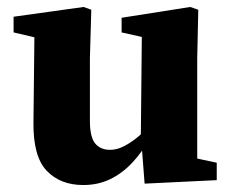

<svg xmlns="http://www.w3.org/2000/svg" viewBox="-20 -516 663 551"><path d="M219 15Q153 15 114 -26Q75 -67 76 -164L79 -437L113 -401L19 -423V-468L220 -496L242 -488L238 -349V-169Q238 -123 253 -104.5Q268 -86 296 -86Q316 -86 337 -97Q358 -108 378.5 -125.5Q399 -143 415 -163L434 -119H410Q387 -78 358.5 -48Q330 -18 295.5 -1.5Q261 15 219 15ZM395 11 386 -106 384 -107 387 -410 329 -423V-465L526 -496L549 -488L546 -349V-61L602 -49V1Z"/></svg>

Font: Source Serif 4 18pt
Style: Bold
Weight: 700
Designer: Frank Grießhammer
Foundry: Adobe Systems Incorporated
Version: Version 4.004;hotconv 1.0.116;makeotfexe 2.5.65601